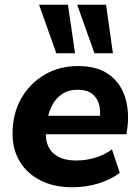

<svg xmlns="http://www.w3.org/2000/svg" viewBox="-20 -780 589 811"><path d="M286 11Q209 11 152 -17.5Q95 -46 64 -97Q33 -148 33 -215Q33 -299 69 -363Q105 -427 167.5 -464Q230 -501 309 -501Q391 -501 440 -465.5Q489 -430 508 -370.5Q527 -311 518 -239L514 -213H155L166 -291H417L401 -277Q406 -313 398 -340.5Q390 -368 368 -384.5Q346 -401 308 -401Q270 -401 243.5 -383.5Q217 -366 202 -338.5Q187 -311 181 -278L176 -243Q169 -199 181.5 -167.5Q194 -136 224.5 -119Q255 -102 301 -102Q343 -102 382.5 -114Q422 -126 453 -149L486 -50Q450 -22 397 -5.5Q344 11 286 11ZM379 -555 306 -760H428L457 -555ZM218 -555 145 -760H267L297 -555Z"/></svg>

Font: Nunito Sans 12pt ExtraBold
Style: Italic
Weight: 800
Italic angle: -9°
Designer: Vernon Adams
Foundry: Vernon Adams
Version: Version 3.101;gftools[0.9.27]